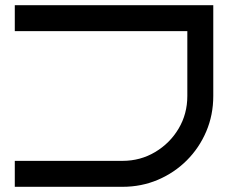

<svg xmlns="http://www.w3.org/2000/svg" viewBox="-20 -720 914 740"><path d="M802 -350Q802 -277 775 -213.5Q748 -150 700 -102Q652 -54 588.5 -27Q525 0 452 0H37V-100H452Q521 -100 578 -134Q635 -168 668.5 -224.5Q702 -281 702 -350V-600H37V-700H802Z"/></svg>

Font: Bruno Ace SC
Style: Regular
Weight: 400
Version: Version 1.100; ttfautohint (v1.8.4.7-5d5b);gftools[0.9.27]